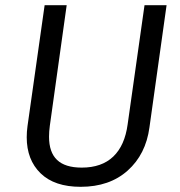

<svg xmlns="http://www.w3.org/2000/svg" viewBox="-20 -708 694 740"><path d="M556 -217Q542 -113 472 -50.5Q402 12 291 12Q190 12 136.5 -40Q83 -92 83 -179Q83 -200 86 -222L152 -688H237L172 -223Q169 -201 169 -181Q169 -121 200 -91.5Q231 -62 295 -62Q372 -62 416.5 -104.5Q461 -147 472 -229L537 -688H622Z"/></svg>

Font: FiraGO Book
Style: Italic
Weight: 350
Italic angle: -8°
Designer: bBox Type GmbH
Foundry: bBox Type GmbH
Version: Version 1.001